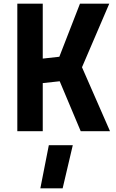

<svg xmlns="http://www.w3.org/2000/svg" viewBox="-20 -712 631 1042"><path d="M375 76 320 310H199L245 76ZM577 0 425 -347 573 -692H414L302 -404L212 -394V-692H74V0H212V-261L304 -271L418 0Z"/></svg>

Font: RazerF5
Style: Bold
Weight: 700
Foundry: Razer Inc.
Version: Version 2